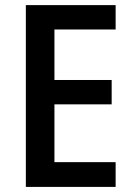

<svg xmlns="http://www.w3.org/2000/svg" viewBox="-20 -734 525 754"><path d="M434.1 0H81.5V-713.9H434.1V-618.2H193.8V-419.9H418.5V-324.2H193.8V-97.2H434.1Z"/></svg>

Font: Open Sans SemiCondensed SemiBold
Style: Regular
Weight: 600
Width: 4
Designer: Monotype Design Team
Foundry: Monotype Imaging Inc.
Version: Version 3.000